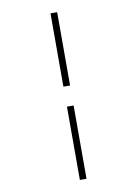

<svg xmlns="http://www.w3.org/2000/svg" viewBox="-105 -818 811 1135"><g transform="rotate(-10 300.0 -250.0)"><path d="M280 250V-190H320V250ZM280 -310V-750H320V-310Z"/></g></svg>

Font: TypoPRO Source Code Pro
Style: Regular
Weight: 300
Monospace: yes
Designer: Paul D. Hunt, Teo Tuominen
Foundry: Adobe Systems Incorporated
Version: Version 2.010;PS 1.0;hotconv 1.0.84;makeotf.lib2.5.63406